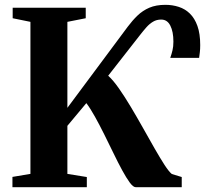

<svg xmlns="http://www.w3.org/2000/svg" viewBox="-20 -775 849 795"><path d="M31.5 0V-42.5L106 -55V-684.5L32.5 -699.5V-743H335V-699.5L259 -684.5V-328.5L509 -664.5Q528 -690 549.2 -710.5Q570.5 -731 598.2 -743Q626 -755 665 -755Q694 -755 720.2 -746.5Q746.5 -738 766.2 -718.8Q786 -699.5 797.5 -667.5Q809 -635.5 809 -588.5Q809 -571 807.5 -558.8Q806 -546.5 804.5 -535.5H685Q690.5 -551 694.2 -566.5Q698 -582 698 -602.5Q698 -644 685.2 -669Q672.5 -694 647.5 -694Q628.5 -694 613.8 -685.2Q599 -676.5 586 -661.8Q573 -647 559 -629L428 -461.5Q448.5 -443 472.5 -408.8Q496.5 -374.5 522 -331.8Q547.5 -289 572.5 -244.5Q597.5 -200 620.2 -160.2Q643 -120.5 661.2 -92.2Q679.5 -64 691.5 -54.5L732.5 -42V0H541.5Q531.5 0 517.2 -19.2Q503 -38.5 485.8 -70.2Q468.5 -102 449.8 -140.8Q431 -179.5 411.5 -218.8Q392 -258 373.2 -291.8Q354.5 -325.5 337.5 -348L259 -254V-55L339.5 -42V0Z"/></svg>

Font: Merriweather 72pt
Style: Bold
Weight: 700
Version: Version 2.100